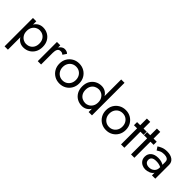

<svg xmlns="http://www.w3.org/2000/svg" viewBox="134 -1907 3253 3253"><g transform="rotate(45 1760.5 -280.0)"><path d="M150 220H70V-460H150V-381Q175 -424 215.5 -447Q256 -470 307 -470Q370 -470 421.5 -441Q473 -412 504 -358.5Q535 -305 535 -230Q535 -156 504 -102Q473 -48 421.5 -19Q370 10 307 10Q256 10 215.5 -13Q175 -36 150 -79ZM454 -230Q454 -283 432.5 -320Q411 -357 375.5 -376Q340 -395 297 -395Q262 -395 228 -376Q194 -357 172 -320Q150 -283 150 -230Q150 -177 172 -140Q194 -103 228 -84Q262 -65 297 -65Q340 -65 375.5 -84Q411 -103 432.5 -140Q454 -177 454 -230Z M864 -372Q848 -384 835 -389.5Q822 -395 802 -395Q757 -395 741 -362.5Q725 -330 725 -280V0H645V-460H725V-407Q744 -436 770 -453Q796 -470 822 -470Q847 -470 868.5 -463.5Q890 -457 908 -438Z M933 -230Q933 -300 964.5 -354Q996 -408 1050 -439Q1104 -470 1171 -470Q1239 -470 1292.5 -439Q1346 -408 1377.5 -354Q1409 -300 1409 -230Q1409 -161 1377.5 -106.5Q1346 -52 1292.5 -21Q1239 10 1171 10Q1104 10 1050 -21Q996 -52 964.5 -106.5Q933 -161 933 -230ZM1014 -230Q1014 -182 1034.5 -145Q1055 -108 1090.5 -86.5Q1126 -65 1171 -65Q1216 -65 1251.5 -86.5Q1287 -108 1307.5 -145Q1328 -182 1328 -230Q1328 -278 1307.5 -315.5Q1287 -353 1251.5 -374Q1216 -395 1171 -395Q1126 -395 1090.5 -374Q1055 -353 1034.5 -315.5Q1014 -278 1014 -230Z M1479 -230Q1479 -305 1510 -358.5Q1541 -412 1593 -441Q1645 -470 1707 -470Q1758 -470 1798.5 -447Q1839 -424 1864 -381V-780H1944V0H1864V-79Q1839 -36 1798.5 -13Q1758 10 1707 10Q1645 10 1593 -19Q1541 -48 1510 -102Q1479 -156 1479 -230ZM1560 -230Q1560 -177 1581.5 -140Q1603 -103 1639 -84Q1675 -65 1717 -65Q1752 -65 1786 -84Q1820 -103 1842 -140Q1864 -177 1864 -230Q1864 -283 1842 -320Q1820 -357 1786 -376Q1752 -395 1717 -395Q1675 -395 1639 -376Q1603 -357 1581.5 -320Q1560 -283 1560 -230Z M2049 -230Q2049 -300 2080.5 -354Q2112 -408 2166 -439Q2220 -470 2287 -470Q2355 -470 2408.5 -439Q2462 -408 2493.5 -354Q2525 -300 2525 -230Q2525 -161 2493.5 -106.5Q2462 -52 2408.5 -21Q2355 10 2287 10Q2220 10 2166 -21Q2112 -52 2080.5 -106.5Q2049 -161 2049 -230ZM2130 -230Q2130 -182 2150.5 -145Q2171 -108 2206.5 -86.5Q2242 -65 2287 -65Q2332 -65 2367.5 -86.5Q2403 -108 2423.5 -145Q2444 -182 2444 -230Q2444 -278 2423.5 -315.5Q2403 -353 2367.5 -374Q2332 -395 2287 -395Q2242 -395 2206.5 -374Q2171 -353 2150.5 -315.5Q2130 -278 2130 -230Z M2565 -460H2640V-620H2720V-460H2795V-385H2720V0H2640V-385H2565Z M2805 -460H2880V-620H2960V-460H3035V-385H2960V0H2880V-385H2805Z M3139 -354 3100 -413Q3126 -432 3171.5 -451Q3217 -470 3281 -470Q3361 -470 3411 -433.5Q3461 -397 3461 -330V0H3381V-62Q3359 -26 3315 -8Q3271 10 3229 10Q3187 10 3150.5 -7.5Q3114 -25 3092 -58Q3070 -91 3070 -138Q3070 -205 3117.5 -245.5Q3165 -286 3250 -286Q3296 -286 3328.5 -275.5Q3361 -265 3381 -252V-319Q3381 -366 3350.5 -383Q3320 -400 3277 -400Q3225 -400 3190 -383Q3155 -366 3139 -354ZM3151 -142Q3151 -102 3178.5 -80.5Q3206 -59 3250 -59Q3305 -59 3343 -92Q3381 -125 3381 -180V-197Q3353 -211 3324 -217Q3295 -223 3263 -223Q3205 -223 3178 -201.5Q3151 -180 3151 -142Z"/></g></svg>

Font: Jost
Style: Regular
Weight: 400
Version: Version 3.500